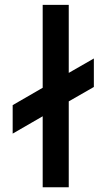

<svg xmlns="http://www.w3.org/2000/svg" viewBox="-20 -786 447 806"><path d="M374 -540.5V-420.9L268.6 -360.4V0H159.2V-297.9L33.2 -225.1V-344.7L159.2 -417.5V-765.6H268.6V-480Z"/></svg>

Font: Manrope3 Semibold
Style: Regular
Weight: 600
Width: 4
Designer: Mikhail Sharanda
Foundry: Mikhail Sharanda
Version: Version 3.000;PS 003.000;hotconv 1.0.88;makeotf.lib2.5.64775